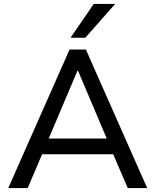

<svg xmlns="http://www.w3.org/2000/svg" viewBox="-20 -957 790 977"><path d="M22 0 334 -705H417L729 0H630L544 -200L589 -172H161L206 -200L121 0ZM374 -597 219 -231 194 -252H556L532 -231L377 -597ZM339 -765 457 -937H566L414 -765Z"/></svg>

Font: Nunito Sans 12pt ExtraLight 10pt Medium
Style: Regular
Weight: 500
Version: Version 3.101;gftools[0.9.27]